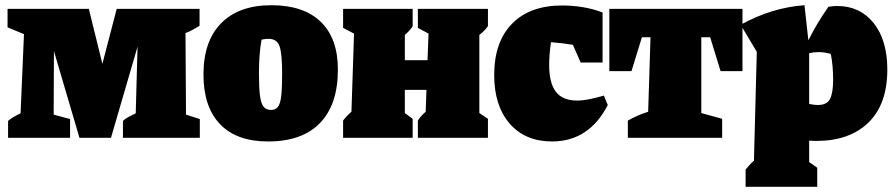

<svg xmlns="http://www.w3.org/2000/svg" viewBox="-20 -529 3436 737"><path d="M694 -89 747 -72V0H452V-65Q464 -76 482 -84.5Q500 -93 501 -94L508 -350L406 0H285L187 -333L186 -89L249 -72V0H11V-65Q22 -74 33 -80.5Q44 -87 59 -94L72 -398L9 -424V-495H321L373 -284L428 -495H746V-430Q732 -422 722 -416Q712 -410 692 -402Z M1009 14Q888 14 824.5 -52.5Q761 -119 761 -243Q761 -371 829 -440Q897 -509 1022 -509Q1145 -509 1211 -445.5Q1277 -382 1277 -262Q1277 -128 1208.5 -57Q1140 14 1009 14ZM1020 -107Q1037 -107 1046.5 -118.5Q1056 -130 1059.5 -160.5Q1063 -191 1063 -246Q1063 -323 1053 -351.5Q1043 -380 1011 -380Q1000 -380 984 -377Q974 -323 974 -246Q974 -191 978 -161Q982 -131 992 -119Q1002 -107 1020 -107Z M1297 0V-66Q1311 -85 1329 -100L1339 -400L1297 -422V-495H1564V-428Q1552 -410 1534 -395V-298H1621L1625 -400L1584 -422V-495H1853V-429Q1842 -412 1820 -395V-95L1853 -73V0H1584V-66Q1595 -84 1614 -100L1617 -184H1534V-95L1564 -73V0Z M2099 14Q1996 14 1936.5 -54.5Q1877 -123 1877 -241Q1877 -368 1945.5 -438Q2014 -508 2138 -508Q2177 -508 2217 -501.5Q2257 -495 2293 -481V-289H2209L2179 -357Q2138 -364 2095 -367Q2088 -320 2088 -279Q2088 -210 2114 -176.5Q2140 -143 2195 -143Q2216 -143 2241.5 -148Q2267 -153 2298 -162L2313 -126Q2241 14 2099 14Z M2830 -495V-256H2746L2706 -386H2672V-95L2752 -73V0H2390V-66Q2407 -76 2426.5 -84.5Q2446 -93 2468 -100L2477 -386H2444L2404 -256H2319V-495Z M2842 188V122Q2850 113 2857 104.5Q2864 96 2874 88L2885 -330L2823 -434Q2943 -500 3068 -509L3083 -374Q3116 -441 3160 -503Q3178 -506 3194 -506Q3281 -506 3333.5 -440.5Q3386 -375 3386 -262Q3386 -129 3313.5 -58.5Q3241 12 3113 12Q3100 12 3086 11V93L3117 115V188ZM3122 -329Q3104 -329 3086 -325V-130Q3105 -126 3119 -126Q3155 -126 3166.5 -150Q3178 -174 3178 -223Q3178 -246 3176 -272Q3174 -298 3169 -322Q3146 -329 3122 -329Z"/></svg>

Font: Piazzolla Black
Style: Regular
Weight: 900
Designer: Juan Pablo del Peral
Foundry: Huerta Tipografica
Version: Version 1.330